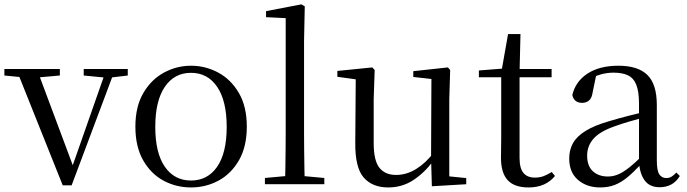

<svg xmlns="http://www.w3.org/2000/svg" viewBox="-28 -825 3075 860"><path d="M253 5.2 44.6 -516H136.9L306.1 -63.1H289.4L294.7 -75.8L449 -516H488.3L292.8 5.2ZM-8.4 -486.8V-516H240.1V-486.8L130.8 -477.1H90.2ZM347 -486.8V-516H544.3V-486.8L463.3 -477.1H446.1Z M827.5 14.6Q761.2 14.6 704.4 -15.9Q647.6 -46.5 613 -107.4Q578.4 -168.3 578.4 -257.8Q578.4 -347.6 614.1 -408.5Q649.7 -469.3 706.7 -500Q763.7 -530.6 827.5 -530.6Q892.2 -530.6 949.2 -500.1Q1006.2 -469.5 1041.9 -408.7Q1077.5 -347.8 1077.5 -257.8Q1077.5 -168 1042.4 -107.2Q1007.3 -46.3 950.5 -15.8Q893.7 14.6 827.5 14.6ZM827.5 -16.4Q902 -16.4 944.7 -78.2Q987.4 -140.1 987.4 -256.6Q987.4 -373.4 944.7 -436.1Q902 -498.8 827.5 -498.8Q753.1 -498.8 710.3 -436.1Q667.5 -373.4 667.5 -256.6Q667.5 -140.1 710.3 -78.2Q753.1 -16.4 827.5 -16.4Z M1158.6 0V-27.8L1275.5 -38.6H1307.1L1424.7 -27.8V0ZM1248.7 0Q1249.7 -31.5 1250.2 -70.8Q1250.7 -110.1 1251.2 -151.5Q1251.7 -192.9 1251.7 -228.5V-743.7L1163.7 -748.1V-775.1L1322.1 -805.5L1337.1 -796.5L1333.9 -641V-228.5Q1333.9 -192.9 1334.4 -151.5Q1334.9 -110.1 1335.5 -70.8Q1336.1 -31.5 1337.1 0Z M1710.9 14.6Q1639.8 14.6 1601.1 -29.8Q1562.3 -74.2 1563.3 -185.8L1565.5 -483.7L1587.7 -466.6L1483.1 -481V-507.3L1639.5 -523L1650.2 -511.5L1645.8 -380.4V-185.1Q1645.8 -105.3 1671.6 -73.3Q1697.4 -41.4 1746.3 -41.4Q1792.8 -41.4 1836.1 -68.1Q1879.4 -94.9 1914.9 -141.8L1938.1 -103H1911.7Q1873.1 -51 1823.2 -18.2Q1773.3 14.6 1710.9 14.6ZM1906.4 9.3 1902.8 -114.1V-115.5L1904.4 -471.2L1823.2 -480.3V-506.2L1978.2 -523L1988.4 -511.5L1984.4 -380.4V-35L2060.3 -27.4V0.2Z M2257.9 -478.9V-516H2442.7V-478.9ZM2338.8 14.6Q2276.2 14.6 2246.1 -18Q2216 -50.7 2216 -117.7Q2216 -142.1 2216.5 -161.1Q2217 -180.1 2217 -207.1V-478.9H2117V-509.4L2237.6 -518.8L2218 -504.4L2247.7 -672.5H2303.3L2299.2 -500.6V-489V-117.5Q2299.2 -71.2 2316.7 -50.3Q2334.2 -29.5 2367.3 -29.5Q2389.5 -29.5 2406.5 -35.9Q2423.4 -42.3 2443.4 -54.4L2457.9 -36.8Q2437.4 -11.8 2408 1.4Q2378.6 14.6 2338.8 14.6Z M2659.7 14.6Q2600.5 14.6 2561.1 -19.1Q2521.6 -52.8 2521.6 -115.1Q2521.6 -153.9 2538.8 -184.3Q2555.9 -214.6 2595.4 -239Q2634.9 -263.5 2700.9 -282.3Q2742.8 -294.9 2788.8 -306.7Q2834.8 -318.5 2874.8 -327.7V-303.3Q2834.8 -293.3 2793.7 -281.5Q2752.6 -269.7 2718.6 -257Q2655.3 -233.6 2628.6 -201.7Q2601.9 -169.7 2601.9 -128.2Q2601.9 -81.6 2627.5 -58Q2653.2 -34.4 2695.1 -34.4Q2717.6 -34.4 2739.6 -43.3Q2761.6 -52.2 2789.7 -74.2Q2817.7 -96.3 2855.8 -134.4L2864.5 -87.1H2840.9Q2809.7 -53.7 2782.5 -31.1Q2755.2 -8.4 2726.1 3.1Q2697 14.6 2659.7 14.6ZM2926.8 13.6Q2882.1 13.6 2859.8 -16.6Q2837.5 -46.7 2834.2 -99.7V-103.3V-359Q2834.2 -415 2822.1 -445.3Q2809.9 -475.6 2784.7 -487.6Q2759.6 -499.6 2720 -499.6Q2691.3 -499.6 2662.1 -491.4Q2632.9 -483.2 2599.7 -464.7L2643.2 -491.9L2626.8 -412.7Q2623.2 -386 2610.7 -375.2Q2598.1 -364.3 2579.4 -364.3Q2543.2 -364.3 2535.5 -399.7Q2550.4 -461 2604.1 -495.8Q2657.8 -530.6 2742.2 -530.6Q2829.5 -530.6 2871.8 -489.2Q2914 -447.8 2914 -354.6V-107.7Q2914 -60.8 2925.1 -44.2Q2936.1 -27.5 2956.4 -27.5Q2969 -27.5 2979 -33.2Q2989 -38.8 3001.4 -52.1L3017.1 -36.7Q3001.2 -10.7 2978.6 1.4Q2956 13.6 2926.8 13.6Z"/></svg>

Font: Noto Serif TC
Style: Regular
Weight: 200
Designer: Ryoko NISHIZUKA 西塚涼子 (kana & ideographs); Frank Grießhammer (Latin, Greek & Cyrillic); Wenlong ZHANG 张文龙 (bopomofo); San
Foundry: Adobe
Version: Version 2.001;hotconv 1.1.0;makeotfexe 2.6.0